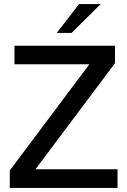

<svg xmlns="http://www.w3.org/2000/svg" viewBox="-20 -921 622 941"><path d="M556 0H28V-85.5L418 -606H51V-697H543.5V-611.5L154 -91.5H556ZM330.5 -759.5H258L367.5 -901H473.5Z"/></svg>

Font: Acari Sans Neue SemiBold
Style: Regular
Weight: 600
Designer: Alfredo Marco Pradil (font), Cristiano Sobral (main changes)
Foundry: Hanken Design Co. (font), Cristiano Sobral (main changes)
Version: Version 2.459;March 19, 2022;FontCreator 14.0.0.2808 64-bit;